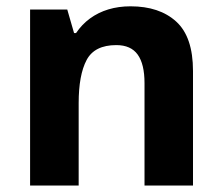

<svg xmlns="http://www.w3.org/2000/svg" viewBox="-20 -576 690 596"><path d="M385.1 -556.4Q475 -556.4 527 -509Q579.1 -461.6 579.1 -355.6V0H428.6V-318Q428.6 -376.9 407.5 -406.4Q386.3 -436 341 -436Q273.3 -436 248.8 -389.6Q224.2 -343.2 224.2 -256V0H73.4V-546.4H188.8L209.9 -473.4H216.1Q234.1 -500.2 259.4 -518.7Q284.7 -537.2 316.3 -546.8Q348 -556.4 385.1 -556.4Z"/></svg>

Font: Noto Sans Khmer UI
Style: Regular
Weight: 400
Designer: Danh Hong and the Monotype Design Team
Foundry: Monotype Imaging Inc.
Version: Version 2.002